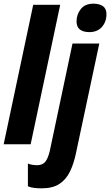

<svg xmlns="http://www.w3.org/2000/svg" viewBox="-22 -786 600 1046"><path d="M-2 0 159 -760H306L145 0ZM465 -611Q432 -611 413.5 -625Q395 -639 395 -670Q395 -707 418 -736.5Q441 -766 487 -766Q519 -766 538.5 -752.5Q558 -739 558 -709Q558 -667 533 -639Q508 -611 465 -611ZM205 240Q186 240 166.5 238Q147 236 130 229V105Q141 110 155.5 112Q170 114 180 114Q209 114 224.5 95.5Q240 77 250 33L373 -549H519L392 48Q380 106 359 149Q338 192 301.5 216Q265 240 205 240Z"/></svg>

Font: Noto Sans Condensed ExtraBold
Style: Italic
Weight: 800
Width: 3
Italic angle: -12°
Designer: Monotype Design Team
Foundry: Monotype Imaging Inc.
Version: Version 2.013; ttfautohint (v1.8.4.7-5d5b)